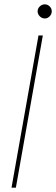

<svg xmlns="http://www.w3.org/2000/svg" viewBox="-20 -863 258 883"><path d="M33 0 157 -700H177L53 0ZM186 -778Q173 -778 163 -788Q153 -798 153 -811Q153 -824 163 -833.5Q173 -843 186 -843Q199 -843 208.5 -833.5Q218 -824 218 -811Q218 -798 208.5 -788Q199 -778 186 -778Z"/></svg>

Font: DM Sans 12pt Thin
Style: Italic
Weight: 250
Italic angle: -10°
Version: Version 4.004;gftools[0.9.30]